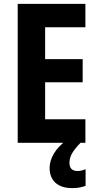

<svg xmlns="http://www.w3.org/2000/svg" viewBox="-20 -734 504 987"><path d="M419 0H71V-714H419V-594H212V-430H405V-311H212V-121H419ZM337 103Q337 145 379 145Q392 145 402 142Q412 139 420 136V221Q408 226 391 229.5Q374 233 352 233Q295 233 265 205.5Q235 178 235 129Q235 93 257 55.5Q279 18 327 -17L394 0Q362 33 349.5 56Q337 79 337 103Z"/></svg>

Font: Noto Sans Myanmar UI Condensed
Style: Bold
Weight: 700
Width: 3
Designer: Monotype Design Team
Foundry: Monotype Imaging Inc.
Version: Version 2.103; ttfautohint (v1.8.4.7-5d5b)